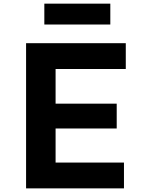

<svg xmlns="http://www.w3.org/2000/svg" viewBox="-20 -1038 790 1058"><path d="M123.7 -800H673.1V-657.8H286.3V-466.8H623.1V-330H286.3V-142.2H663.1V0H123.7ZM224.3 -1017.9H587.9V-902.9H224.3Z"/></svg>

Font: Martian Mono VF sWd Rg
Style: Regular
Weight: 400
Width: 6
Monospace: yes
Designer: Roman Shamin
Foundry: Evil Martians
Version: Version 1.100